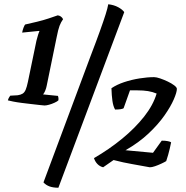

<svg xmlns="http://www.w3.org/2000/svg" viewBox="-20 -780 874 901"><path d="M189 -285Q185 -285 168 -287Q151 -289 128.5 -291.5Q106 -294 82.5 -297Q59 -300 41.5 -303.5Q24 -307 17 -309Q19 -317 22.5 -322.5Q26 -328 28 -331L63 -333Q77 -335 86 -340.5Q95 -346 100.5 -359Q106 -372 111 -396L151 -589Q154 -602 158.5 -616Q163 -630 165 -633L164 -635L84 -627Q86 -639 90.5 -650.5Q95 -662 98 -665Q125 -671 154 -678Q183 -685 208.5 -693.5Q234 -702 251 -708Q259 -707 265.5 -702.5Q272 -698 276 -690Q266 -676 259.5 -659Q253 -642 246 -606L199 -377Q197 -366 192 -354Q187 -342 182 -337L252 -330Q253 -328 254 -322Q255 -316 254 -309Q249 -304 236 -298Q223 -292 210 -288.5Q197 -285 189 -285ZM254 101Q230 101 213 95Q196 89 184 76L404 -514Q432 -587 449 -634.5Q466 -682 475.5 -712Q485 -742 488 -760Q515 -757 535 -746Q555 -735 563 -723ZM464 5Q448 1 437 -10.5Q426 -22 421 -38Q492 -79 553 -129Q614 -179 656.5 -233Q699 -287 715 -341Q696 -349 674.5 -352.5Q653 -356 624 -356Q615 -356 607 -356Q599 -356 590 -356L560 -272Q551 -266 520 -266Q511 -282 507.5 -307Q504 -332 503 -366Q528 -383 562.5 -394.5Q597 -406 634.5 -412Q672 -418 703 -418Q714 -418 731.5 -412Q749 -406 767 -397.5Q785 -389 797.5 -379.5Q810 -370 810 -363Q810 -347 795.5 -313.5Q781 -280 752 -238.5Q723 -197 677.5 -154Q632 -111 569 -75L698 -63L739 -120Q756 -120 768 -117.5Q780 -115 783 -112Q780 -97 776.5 -82Q773 -67 769 -53Q765 -39 760 -24Q752 -19 737 -12Q722 -5 707.5 0Q693 5 683 5Q641 -3 600 -10Q559 -17 513 -29Z"/></svg>

Font: Texturina Medium 12pt
Style: Bold Italic
Weight: 700
Italic angle: -11°
Version: Version 1.002